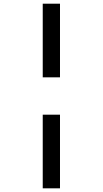

<svg xmlns="http://www.w3.org/2000/svg" viewBox="-20 -815 559 1044"><path d="M212.4 -794.9H306.2V-394.5H212.4ZM306.2 209H212.4V-191.4H306.2Z"/></svg>

Font: Lycee Sans SemiBold
Style: Regular
Weight: 600
Designer: Justin Alvin
Foundry: Alkove Design
Version: Version 1.030